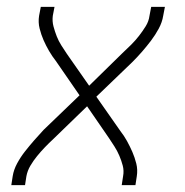

<svg xmlns="http://www.w3.org/2000/svg" viewBox="-20 -540 540 560"><path d="M13 0 17 -26Q20 -45 30 -63.5Q40 -82 53 -98.5Q66 -115 79.5 -130.5Q93 -146 107 -161L212 -262L143 -362Q132 -376 123 -391.5Q114 -407 107 -423Q100 -439 95.5 -457Q91 -475 94 -494L99 -520H139L134 -494Q132 -478 136 -463Q140 -448 145.5 -434Q151 -420 159 -407.5Q167 -395 175 -383L240 -290L337 -385Q350 -397 362.5 -409.5Q375 -422 385.5 -435.5Q396 -449 405 -463.5Q414 -478 416 -494L421 -520H461L456 -494Q453 -475 443 -456.5Q433 -438 420.5 -421.5Q408 -405 394.5 -389.5Q381 -374 366 -359L261 -258L331 -158Q342 -144 350.5 -128.5Q359 -113 366 -97Q373 -81 377.5 -63Q382 -45 379 -26L375 0H335L339 -26Q342 -42 338 -57Q334 -72 328 -86Q322 -100 314 -112.5Q306 -125 298 -137L234 -230L136 -135Q123 -123 111 -110.5Q99 -98 88 -84.5Q77 -71 68.5 -56.5Q60 -42 57 -26L53 0Z"/></svg>

Font: Iosevka Term Curly XLt Obl
Style: Regular
Weight: 200
Italic angle: -9°
Designer: Belleve Invis
Foundry: Belleve Invis
Version: Version 32.3.0